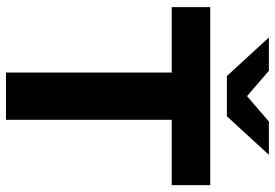

<svg xmlns="http://www.w3.org/2000/svg" viewBox="-162 -780 941 658"><g transform="rotate(90 309.0 -450.5)"><path d="M228 -568H4V-700H614V-568H390V0H228ZM510 -901 378 -757H240L108 -901H222L309 -826L396 -901Z"/></g></svg>

Font: Idrija
Style: Bold
Weight: 700
Designer: Julieta Ulanovsky
Foundry: Julieta Ulanovsky
Version: Version 7.200